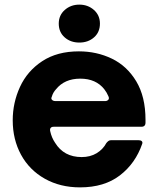

<svg xmlns="http://www.w3.org/2000/svg" viewBox="-20 -798 684 830"><path d="M35 -278Q35 -354 66.5 -422.5Q98 -491 162.5 -533.5Q227 -576 321 -576Q398 -576 463.5 -544.5Q529 -513 569 -446.5Q609 -380 609 -280V-268Q609 -250 591 -250H212Q203 -250 199 -245Q195 -240 197 -231Q203 -203 218 -181Q256 -119 333 -119Q370 -119 397.5 -135.5Q425 -152 440 -180Q445 -186 449.5 -189Q454 -192 461 -192H578Q588 -192 592.5 -188Q597 -184 595 -177Q566 -92 498.5 -40Q431 12 326 12Q240 12 173.5 -25.5Q107 -63 71 -129Q35 -195 35 -278ZM434 -361Q443 -361 448 -366.5Q453 -372 449 -381Q442 -398 431 -412Q395 -458 327 -458Q259 -458 222 -412Q209 -398 204 -380Q202 -376 202 -373Q202 -368 207 -364.5Q212 -361 219 -361ZM234 -696Q234 -732 260 -755Q286 -778 323 -778Q360 -778 386 -755Q412 -732 412 -696Q412 -659 386.5 -636.5Q361 -614 323 -614Q285 -614 259.5 -636.5Q234 -659 234 -696Z"/></svg>

Font: Open Sauce Two ExtraBold
Style: Regular
Weight: 800
Designer: Alfredo Marco Pradil
Foundry: Creative Sauce Fz LLC
Version: Version 1.477